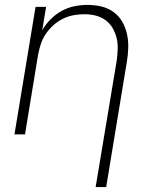

<svg xmlns="http://www.w3.org/2000/svg" viewBox="-20 -548 640 783"><path d="M370 215 456 -301Q459 -324 460 -347.5Q461 -371 455.5 -393Q450 -415 439 -434Q428 -453 410 -466Q392 -479 370 -484.5Q348 -490 324 -490Q302 -490 280 -486Q258 -482 236.5 -471.5Q215 -461 197 -444.5Q179 -428 166 -408.5Q153 -389 146 -367Q139 -345 135 -323L82 0H39L125 -520H168L152 -424Q166 -449 186.5 -469.5Q207 -490 231.5 -503.5Q256 -517 283 -522.5Q310 -528 337 -528Q366 -528 393.5 -521.5Q421 -515 443 -499Q465 -483 478.5 -459.5Q492 -436 498 -408.5Q504 -381 503 -352Q502 -323 497 -294L413 215Z"/></svg>

Font: Iosevka Extralight Extended
Style: Italic
Weight: 200
Width: 7
Italic angle: -9°
Monospace: yes
Designer: Belleve Invis
Foundry: Belleve Invis
Version: Version 32.5.0; ttfautohint (v1.8.4)